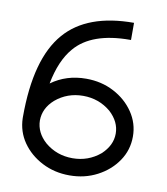

<svg xmlns="http://www.w3.org/2000/svg" viewBox="-81 -777 744 856"><g transform="rotate(10 290.5 -349.0)"><path d="M456.5 -709.5V-631.8H452.6Q278.8 -631.8 204.1 -543.5Q153.3 -484.9 132.8 -377.9Q200.7 -427.2 290.5 -427.2Q359.4 -427.2 415.8 -397.7Q472.2 -368.2 505.9 -318.6Q539.6 -269 539.6 -209Q539.6 -147.9 505.9 -98.4Q472.2 -48.8 415.8 -19.3Q359.4 10.3 290.5 10.3Q222.2 10.3 166 -18.8Q109.9 -47.9 76.4 -96.2Q43 -144.5 41.5 -205.1V-211.4Q41.5 -474.6 145.5 -594.2Q245.1 -709.5 456.5 -709.5ZM290.5 -349.6Q218.8 -349.6 165.5 -304.7Q119.1 -263.7 118.7 -208Q119.6 -153.3 165.5 -112.3Q218.8 -67.4 290.5 -67.4Q361.8 -67.4 415.5 -112.3Q461.9 -155.3 461.9 -208.5Q461.9 -262.2 415.5 -304.7Q361.8 -349.6 290.5 -349.6Z"/></g></svg>

Font: Turpis
Style: Regular
Weight: 400
Designer: GGBotNet
Foundry: f0n7
Version: 1.00